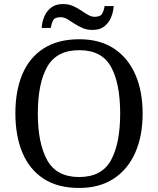

<svg xmlns="http://www.w3.org/2000/svg" viewBox="-20 -919 782 949"><path d="M371 10Q265 10 195 -36Q125 -82 90.5 -165Q56 -248 56 -359Q56 -470 90.5 -552Q125 -634 195.5 -679.5Q266 -725 372 -725Q473 -725 542.5 -679.5Q612 -634 648.5 -551.5Q685 -469 685 -358Q685 -247 648.5 -164.5Q612 -82 542 -36Q472 10 371 10ZM371 -44Q483 -44 528.5 -127Q574 -210 574 -358Q574 -507 528.5 -589Q483 -671 372 -671Q260 -671 213.5 -589Q167 -507 167 -358Q167 -210 213.5 -127Q260 -44 371 -44ZM437 -771Q410 -771 388 -780.5Q366 -790 347.5 -802.5Q329 -815 312.5 -824.5Q296 -834 280 -834Q250 -834 242 -817.5Q234 -801 231 -781H186Q188 -812 199.5 -838.5Q211 -865 233.5 -882Q256 -899 292 -899Q319 -899 340.5 -889.5Q362 -880 380.5 -867.5Q399 -855 415.5 -845.5Q432 -836 448 -836Q477 -836 485.5 -852.5Q494 -869 497 -889H542Q540 -859 528.5 -832Q517 -805 495 -788Q473 -771 437 -771Z"/></svg>

Font: Noto Serif Test
Style: Regular
Weight: 400
Version: Version 1.000